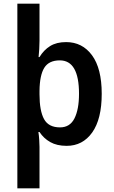

<svg xmlns="http://www.w3.org/2000/svg" viewBox="-20 -780 615 1040"><path d="M531 -272Q531 -135 479.5 -62.5Q428 10 341 10Q288 10 252 -10.5Q216 -31 194 -65H188Q191 -46 192.5 -22.5Q194 1 194 16V240H74V-760H194V-559Q194 -539 192.5 -513.5Q191 -488 189 -471H194Q217 -509 251.5 -530.5Q286 -552 338 -552Q426 -552 478.5 -480.5Q531 -409 531 -272ZM408 -272Q408 -453 304 -453Q245 -453 220 -413Q195 -373 194 -288V-269Q194 -180 218.5 -135Q243 -90 305 -90Q359 -90 383.5 -139Q408 -188 408 -272Z"/></svg>

Font: Noto Sans Telugu SemiCondensed SemiBold
Style: Regular
Weight: 600
Width: 4
Designer: Jelle Bosma - Monotype Design Team
Foundry: Monotype Imaging Inc.
Version: Version 2.005; ttfautohint (v1.8.4.7-5d5b)